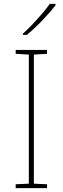

<svg xmlns="http://www.w3.org/2000/svg" viewBox="-20 -972 323 992"><path d="M223 0H61V-20L129 -23V-690L61 -694V-714H223V-694L155 -690V-23L223 -20ZM267 -945Q241 -911 200 -868Q159 -825 119 -792H98V-798Q121 -818 147.5 -846Q174 -874 198.5 -902.5Q223 -931 237 -952H267Z"/></svg>

Font: Noto Sans Thin
Style: Regular
Weight: 100
Designer: Monotype Design Team
Foundry: Monotype Imaging Inc.
Version: Version 2.007